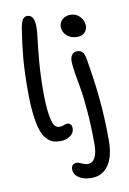

<svg xmlns="http://www.w3.org/2000/svg" viewBox="-108 -868 769 1147"><g transform="rotate(-10 277.0 -294.0)"><path d="M209 -33.2Q183.1 -33.2 164.3 -39.1Q145.5 -44.9 126 -64.9Q106.4 -85 94.5 -119.6Q82.5 -154.3 74.7 -215.3Q66.9 -276.4 66.9 -360.8Q66.9 -477.1 74.2 -560.3Q81.5 -643.6 96.2 -735.8Q102.5 -772.9 112.8 -788.6Q123 -804.2 140.1 -804.2Q184.1 -804.2 184.1 -730Q184.1 -702.6 177.5 -651.6Q170.9 -600.6 164.1 -520Q157.2 -439.5 157.2 -340.8Q157.2 -256.8 165 -205.8Q172.9 -154.8 184.8 -136.5Q196.8 -118.2 213.9 -118.2Q229.5 -118.2 243.2 -123.5Q256.8 -128.9 262.2 -128.9Q292 -128.9 292 -95.2Q292 -68.4 267.1 -50.8Q242.2 -33.2 209 -33.2ZM413.1 -628.9Q376.5 -628.9 351.8 -650.6Q327.1 -672.4 327.1 -704.1Q327.1 -731 346.4 -748.5Q365.7 -766.1 395 -766.1Q431.2 -766.1 453.6 -741.2Q476.1 -716.3 476.1 -685.1Q476.1 -663.1 460.4 -646Q444.8 -628.9 413.1 -628.9ZM353 215.8Q303.2 215.8 274.7 195.6Q246.1 175.3 246.1 146Q246.1 128.9 254.9 119.9Q263.7 110.8 278.8 110.8Q289.6 110.8 309.3 120.4Q329.1 129.9 344.2 129.9Q373 129.9 388.4 101.8Q403.8 73.7 403.8 20Q403.8 -85 396.2 -177.7Q388.7 -270.5 379.4 -321.8Q370.1 -373 362.5 -419.7Q355 -466.3 355 -490.2Q355 -517.1 367.2 -531Q379.4 -544.9 397.9 -544.9Q417.5 -544.9 429.4 -532.7Q441.4 -520.5 446.8 -486.8Q470.7 -348.6 481.4 -232.4Q492.2 -116.2 492.2 12.2Q492.2 111.3 454.8 163.6Q417.5 215.8 353 215.8Z"/></g></svg>

Font: Shantell Sans Bouncy
Style: Regular
Weight: 400
Designer: Stephen Nixon, Anya Danilova, Shantell Martin
Foundry: Arrow Type
Version: Version 1.006;[9816181b4]